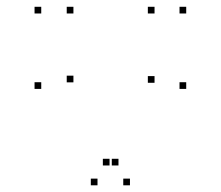

<svg xmlns="http://www.w3.org/2000/svg" viewBox="-20 -544 660 574"><path d="M368.5 10V-10H348.5V10ZM536.7 -278.2V-298.2H516.7V-278.2ZM536.7 -503.7V-523.7H516.7V-503.7ZM442 -503.7V-523.7H422V-503.7ZM442 -296.5V-316.5H422V-296.5ZM307.5 -49.3V-69.3H287.5V-49.3ZM334.2 -49.3V-69.3H314.2V-49.3ZM199.5 -297.8V-317.8H179.5V-297.8ZM199.5 -503.7V-523.7H179.5V-503.7ZM103.3 -503.7V-523.7H83.3V-503.7ZM103.3 -278.2V-298.2H83.3V-278.2ZM271.5 10V-10H251.5V10Z"/></svg>

Font: Monaspace Krypton Dots Var
Style: Regular
Weight: 400
Designer: Riley Cran and the Lettermatic Team
Version: Version 1.100 (Monaspace Krypton Dots)